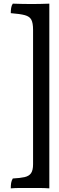

<svg xmlns="http://www.w3.org/2000/svg" viewBox="-20 -762 325 1051"><path d="M250 269Q221 267 193 267Q165 267 139 267Q118 267 91 267Q64 267 39 269Q39 252 41 239.5Q43 227 50 215Q90 213 114.5 207.5Q139 202 150 186Q161 170 161 137V-599Q161 -636 151.5 -654Q142 -672 116 -679Q90 -686 39 -690Q39 -704 41 -718Q43 -732 50 -742Q81 -741 104 -740.5Q127 -740 154 -740Q175 -740 199 -740.5Q223 -741 250 -742Z"/></svg>

Font: Vollkorn SemiBold
Style: Regular
Weight: 600
Designer: Friedrich Althausen
Foundry: Friedrich Althausen
Version: Version 5.000